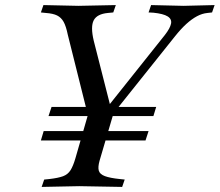

<svg xmlns="http://www.w3.org/2000/svg" viewBox="-20 -733 865 756"><path d="M171 -276 183 -312H595L584 -276ZM141 -180 152 -217H565L553 -180ZM144 3 154 -26 174 -28Q209 -32 228 -39Q247 -46 257.5 -62.5Q268 -79 277 -110L326 -280L247 -596Q240 -630 230.5 -647Q221 -664 205 -672Q189 -680 160 -682L141 -684L151 -713L289 -710L436 -713L426 -684L405 -682Q362 -678 349 -653Q336 -628 349 -573L420 -294L386 -290L629 -595Q650 -622 653.5 -640Q657 -658 640 -668.5Q623 -679 584 -683L565 -684L575 -713L703 -710L825 -713L815 -684L797 -682Q776 -680 755.5 -669Q735 -658 714 -639Q693 -620 669 -590L427 -287L372 -100Q365 -75 369 -61Q373 -47 393 -39.5Q413 -32 452 -28L471 -26L461 3L292 0Z"/></svg>

Font: Baskervville Medium
Style: Italic
Weight: 500
Italic angle: -18°
Version: Version 1.100